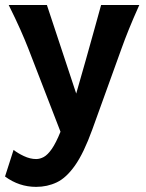

<svg xmlns="http://www.w3.org/2000/svg" viewBox="-25 -518 582 768"><path d="M293.5 -102.5 229 40 87.9 -324.7Q74.7 -358.4 56.4 -399.7Q38.1 -440.9 9.8 -498H162.6ZM461.4 -324.7 344.2 0Q310.1 94.2 275.1 143.8Q240.2 193.4 202.1 211.4Q164.1 229.5 119.6 229.5Q51.3 229.5 -4.9 188L29.3 81.5Q44.9 94.2 70.3 106.2Q95.7 118.2 119.6 118.2Q134.8 118.2 150.1 109.9Q165.5 101.6 182.1 77.9Q198.7 54.2 217.3 8.3Q224.6 -9.3 236.1 -35.9Q247.6 -62.5 259.5 -90.3Q271.5 -118.2 278.8 -140.1Q299.3 -210.9 318.4 -278.8Q337.4 -346.7 353.3 -403.6Q369.1 -460.4 379.4 -498H532.2Q506.8 -441.4 490.2 -400.1Q473.6 -358.9 461.4 -324.7Z"/></svg>

Font: Andika
Style: Bold
Weight: 700
Designer: Victor Gaultney, Annie Olsen, Julie Remington, Don Collingsworth, Eric Hays, Becca Hirsbrunner
Foundry: SIL International
Version: Version 6.101